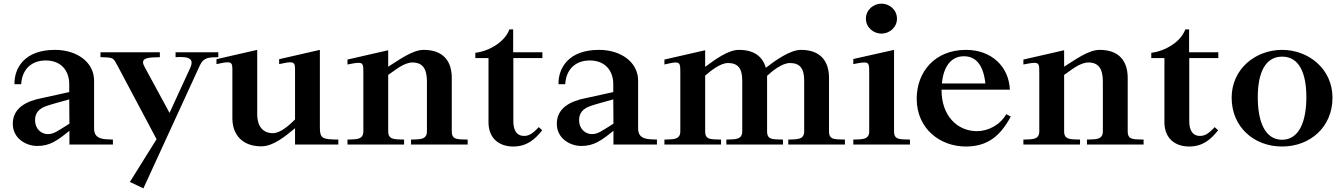

<svg xmlns="http://www.w3.org/2000/svg" viewBox="-20 -791 7358 1051"><path d="M359 -331V-287C315 -278 273 -267 204 -253C129 -238 50 -202 50 -114C50 -31 125 8 184 8C254 8 294 -22 360 -75V0H598V-27C551 -29 495 -25 495 -88V-350C495 -449 403 -518 281 -518C114 -518 58 -419 59 -330H96C100 -403 144 -460 231 -460C316 -460 359 -402 359 -331ZM172 -135C172 -175 197 -198 235 -211C267 -222 306 -232 359 -247L360 -114C290 -70 274 -57 241 -57C210 -57 172 -81 172 -135Z M530 -478V-505H855V-478C799 -477 763 -475 763 -450C763 -443 766 -435 772 -424L908 -173L1022 -421C1027 -432 1029 -441 1029 -448C1029 -473 1002 -479 966 -479C958 -479 950 -478 941 -478V-505H1175V-478C1127 -477 1095 -479 1074 -433L765 240L691 205L837 -29L624 -430C599 -476 604 -476 530 -478Z M1165 -440C1193 -446 1212 -450 1225 -450C1247 -450 1252 -440 1252 -416V-144C1252 -51 1309 10 1410 10C1478 10 1543 -47 1595 -89V0H1832V-27C1747 -28 1731 -32 1731 -91V-518L1508 -467V-440C1536 -446 1555 -450 1568 -450C1590 -450 1595 -440 1595 -416V-137C1566 -108 1516 -62 1474 -62C1422 -62 1388 -96 1388 -166V-518L1165 -467Z M2317 -345V-72C2317 -24 2275 -29 2230 -27V0H2540V-27C2485 -29 2453 -24 2453 -72V-364C2453 -457 2406 -518 2299 -518C2237 -518 2162 -461 2105 -426V-516L1882 -465V-438C1911 -444 1930 -447 1943 -447C1968 -447 1969 -434 1969 -396V-72C1969 -24 1927 -29 1882 -27V0H2192V-27C2142 -29 2105 -24 2105 -72V-381C2139 -403 2189 -449 2238 -449C2293 -449 2317 -415 2317 -345Z M2948 -78 2929 -95C2893 -56 2873 -47 2848 -47C2812 -47 2790 -73 2790 -127V-473H2949V-505H2789V-630H2768C2747 -566 2661 -511 2582 -502V-473H2654V-122C2654 -33 2713 11 2789 11C2866 11 2910 -30 2948 -78Z M3337 -331V-287C3293 -278 3251 -267 3182 -253C3107 -238 3028 -202 3028 -114C3028 -31 3103 8 3162 8C3232 8 3272 -22 3338 -75V0H3576V-27C3529 -29 3473 -25 3473 -88V-350C3473 -449 3381 -518 3259 -518C3092 -518 3036 -419 3037 -330H3074C3078 -403 3122 -460 3209 -460C3294 -460 3337 -402 3337 -331ZM3150 -135C3150 -175 3175 -198 3213 -211C3245 -222 3284 -232 3337 -247L3338 -114C3268 -70 3252 -57 3219 -57C3188 -57 3150 -81 3150 -135Z M3840 -72V-377C3871 -404 3923 -446 3965 -446C4019 -446 4043 -417 4043 -351V-72C4043 -24 4001 -29 3956 -27V0H4266V-27C4211 -29 4179 -24 4179 -72V-364V-376C4209 -404 4262 -446 4304 -446C4358 -446 4382 -417 4382 -351V-72C4382 -24 4340 -29 4295 -27V0H4605V-27C4550 -29 4518 -24 4518 -72V-364C4518 -457 4471 -518 4364 -518C4305 -518 4224 -460 4172 -420C4155 -481 4108 -518 4025 -518C3965 -518 3893 -464 3840 -425V-516L3617 -465V-438C3647 -445 3666 -449 3679 -449C3703 -449 3704 -434 3704 -396V-72C3704 -24 3662 -29 3617 -27V0H3927V-27C3872 -29 3840 -24 3840 -72Z M4651 -440C4736 -457 4738 -454 4738 -397V-72C4738 -24 4696 -29 4651 -27V0H4961V-27C4906 -29 4874 -24 4874 -72V-518L4651 -468ZM4720 -689C4720 -738 4762 -771 4805 -771C4848 -771 4890 -738 4890 -689C4890 -640 4848 -607 4805 -607C4762 -607 4720 -640 4720 -689Z M4998 -251C4998 -86 5126 11 5267 11C5386 11 5456 -47 5513 -153L5488 -166C5454 -106 5388 -73 5328 -73C5218 -73 5134 -160 5134 -297V-300H5508C5503 -425 5409 -518 5268 -518C5097 -518 4998 -397 4998 -251ZM5136 -334C5144 -426 5186 -483 5256 -483C5318 -483 5362 -442 5374 -334Z M6017 -345V-72C6017 -24 5975 -29 5930 -27V0H6240V-27C6185 -29 6153 -24 6153 -72V-364C6153 -457 6106 -518 5999 -518C5937 -518 5862 -461 5805 -426V-516L5582 -465V-438C5611 -444 5630 -447 5643 -447C5668 -447 5669 -434 5669 -396V-72C5669 -24 5627 -29 5582 -27V0H5892V-27C5842 -29 5805 -24 5805 -72V-381C5839 -403 5889 -449 5938 -449C5993 -449 6017 -415 6017 -345Z M6648 -78 6629 -95C6593 -56 6573 -47 6548 -47C6512 -47 6490 -73 6490 -127V-473H6649V-505H6489V-630H6468C6447 -566 6361 -511 6282 -502V-473H6354V-122C6354 -33 6413 11 6489 11C6566 11 6610 -30 6648 -78Z M6998 11C7153 11 7274 -97 7274 -256C7274 -414 7143 -518 6998 -518C6853 -518 6722 -414 6722 -256C6722 -97 6843 11 6998 11ZM6865 -259C6865 -394 6907 -481 6998 -481C7090 -481 7131 -394 7131 -259C7131 -124 7090 -26 6998 -26C6905 -26 6865 -124 6865 -259Z"/></svg>

Font: Ortica Linear
Style: Bold
Weight: 700
Designer: Benedetta Bovani
Foundry: Collletttivo
Version: Version 2.000;Glyphs 3.1.2 (3151)